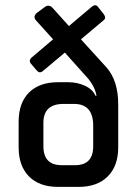

<svg xmlns="http://www.w3.org/2000/svg" viewBox="-20 -732 540 752"><path d="M443 -323V-155Q443 -82 402 -41Q361 0 288 0H208Q134 0 93.5 -41Q53 -82 53 -155V-255Q53 -329 93.5 -369.5Q134 -410 208 -410H247Q283 -410 313 -396Q343 -382 354 -357H358Q352 -391 327 -422L234 -526L147 -453Q134 -443 123 -457L100 -484Q92 -495 103 -506L188 -578L122 -651Q107 -667 125 -682L156 -705Q172 -716 186 -701L250 -630L340 -706Q354 -717 363 -706L386 -677Q398 -661 385 -652L297 -578L398 -467Q443 -415 443 -323ZM345 -159V-240Q345 -325 270 -325H229Q150 -325 150 -251V-159Q150 -85 222 -85H274Q345 -85 345 -159Z"/></svg>

Font: Rajdhani SemiBold
Style: Regular
Weight: 600
Designer: Satya Rajpurohit, Jyotish Sonowal
Foundry: Indian Type Foundry
Version: Version 1.201 February 1, 2022